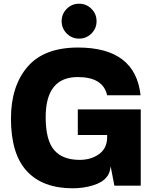

<svg xmlns="http://www.w3.org/2000/svg" viewBox="-20 -1000 835 1034"><path d="M226 -369Q226 -245 271.5 -192Q317 -139 409 -139Q471 -139 514 -170.5Q557 -202 557 -261V-273H399V-411H738V0H596L576 -104Q571 -63 553 -45Q531 -17 480 -1.5Q429 14 372 14Q210 14 124.5 -78.5Q39 -171 39 -361Q39 -536 128 -640Q217 -744 400 -744Q709 -744 737 -487H557Q535 -585 399 -585Q226 -585 226 -369ZM339.5 -819.5Q312 -847 312 -886Q312 -925 339.5 -952.5Q367 -980 406 -980Q445 -980 472.5 -952.5Q500 -925 500 -886Q500 -847 472.5 -819.5Q445 -792 406 -792Q367 -792 339.5 -819.5Z"/></svg>

Font: Nacelle Heavy
Style: Regular
Weight: 800
Designer: Sora Sagano
Foundry: Sora Sagano
Version: Version 1.000;FEAKit 1.0